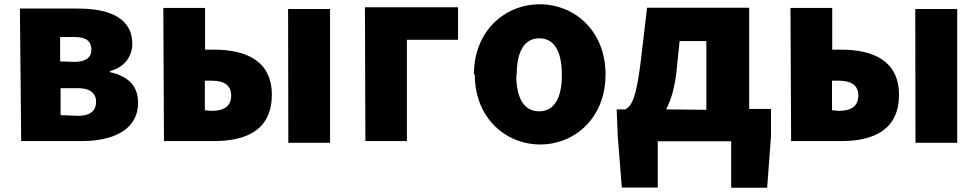

<svg xmlns="http://www.w3.org/2000/svg" viewBox="-20 -609 4578 897"><path d="M79 50H363C504 50 625 0 625 -129C625 -212 574 -254 494 -272V-277C569 -297 598 -353 598 -404C598 -530 483 -569 342 -569H73ZM263 -71V-197H346C405 -197 429 -169 429 -134C429 -96 407 -68 346 -68ZM261 -322V-436H329C385 -436 407 -414 407 -377C407 -342 383 -320 328 -320Z M746 50H981C1132 50 1250 -3 1250 -166C1250 -324 1131 -377 979 -377H938V-572H743ZM937 -94V-232H970C1031 -232 1060 -207 1060 -163C1060 -115 1030 -91 968 -91ZM1327 58H1522V-567H1326Z M1687 50H1881V-423H2120V-575H1685Z M2198 -262C2198 -55 2345 66 2504 66C2662 66 2809 -55 2809 -261C2809 -468 2661 -589 2502 -589C2342 -589 2194 -468 2194 -260ZM2394 -260C2394 -364 2427 -430 2500 -430C2572 -430 2605 -364 2605 -259C2605 -155 2572 -89 2499 -89C2425 -89 2392 -155 2392 -258Z M2866 26 2885 267H3053V51H3396V268H3564L3582 28V-100H3480V-573H3003L2974 -327C2953 -153 2932 -115 2902 -98H2861ZM3092 -98C3116 -143 3133 -203 3141 -280L3155 -417H3280V-96Z M3676 50H3911C4062 50 4180 -3 4180 -166C4180 -324 4061 -377 3909 -377H3868V-572H3673ZM3867 -94V-232H3900C3961 -232 3990 -207 3990 -163C3990 -115 3960 -91 3898 -91ZM4257 58H4452V-567H4256Z"/></svg>

Font: GenEiGothic-pro-Heavy
Style: Bold
Weight: 900
Designer: Ryoko NISHIZUKA (kana & ideographs); Paul D. Hunt (Latin, Greek & Cyrillic); Wenlong ZHANG (bopomofo); Sandoll Communica
Foundry: Adobe Systems Incorporated; o_tamon
Version: Version 1.000.140830